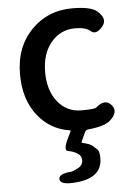

<svg xmlns="http://www.w3.org/2000/svg" viewBox="-56 -607 630 905"><g transform="rotate(-5 258.5 -154.0)"><path d="M252 256Q192 259 190 233Q189 207 249 203Q253 203 279 190.5Q305 178 305 153Q305 132 285.5 120Q266 108 242.5 104.5Q219 101 248 42L262 13Q264 9 259 8Q167 -6 109 -79Q48 -156 48 -275Q48 -407 130 -488Q206 -564 320 -564Q409 -564 438 -538Q483 -499 452 -464Q421 -429 398.5 -449Q376 -469 326 -469Q256 -469 211.5 -415.5Q167 -362 167 -275Q167 -188 210 -134.5Q253 -81 322 -81Q383 -81 392 -88Q437 -127 466 -93Q495 -59 450 -20Q422 4 347 11Q334 12 329 24L310 66Q308 71 313 72Q350 81 359.5 90Q369 99 380 108.5Q391 118 391 151Q391 250 252 256Z"/></g></svg>

Font: Resource Han Rounded KR Medium
Style: Regular
Weight: 500
Designer: Cyano Hao (round all glyphs); Ryoko NISHIZUKA 西塚涼子 (kana, bopomofo & ideographs); Paul D. Hunt (Latin, Greek & Cyrillic)
Foundry: Cyano Hao
Version: 0.990